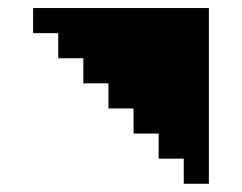

<svg xmlns="http://www.w3.org/2000/svg" viewBox="-20 -645 602 478"><path d="M500 -187.5H437.5V-250H500ZM500 -250H437.5V-312.5H500ZM500 -312.5H437.5V-375H500ZM500 -375H437.5V-437.5H500ZM500 -437.5H437.5V-500H500ZM500 -500H437.5V-562.5H500ZM500 -562.5H437.5V-625H500ZM437.5 -562.5H375V-625H437.5ZM375 -562.5H312.5V-625H375ZM312.5 -562.5H250V-625H312.5ZM250 -562.5H187.5V-625H250ZM187.5 -562.5H125V-625H187.5ZM125 -562.5H62.5V-625H125ZM437.5 -250H375V-312.5H437.5ZM437.5 -312.5H375V-375H437.5ZM437.5 -375H375V-437.5H437.5ZM375 -437.5H312.5V-500H375ZM375 -500H312.5V-562.5H375ZM312.5 -500H250V-562.5H312.5ZM312.5 -437.5H250V-500H312.5ZM250 -437.5H187.5V-500H250ZM375 -312.5H312.5V-375H375ZM375 -375H312.5V-437.5H375ZM312.5 -375H250V-437.5H312.5ZM437.5 -437.5H375V-500H437.5ZM437.5 -500H375V-562.5H437.5ZM250 -500H187.5V-562.5H250ZM187.5 -500H125V-562.5H187.5Z"/></svg>

Font: Yarndings 12
Style: Regular
Weight: 400
Designer: Sarah Cadigan-Fried
Version: Version 1.000; ttfautohint (v1.8.4.7-5d5b)